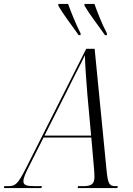

<svg xmlns="http://www.w3.org/2000/svg" viewBox="-78 -964 682 984"><path d="M325 -784H335V-793C310 -842 285 -904 271 -944H221V-935C250 -884 289 -836 325 -784ZM460 -784H470V-793C444 -842 420 -904 406 -944H355V-935C385 -884 424 -836 460 -784ZM-58 0H134L137 -10H101C58 -10 42 -15 42 -35C42 -52 53 -76 66 -102L145 -259H390L404 -98C405 -85 406 -71 406 -58C406 -20 390 -10 348 -10H322L320 0H523L526 -10H515C482 -10 475 -21 468 -93L407 -714H364L55 -102C12 -18 1 -10 -39 -10H-56ZM264 -495C311 -591 334 -632 357 -681C358 -632 365 -536 370 -477L389 -269H150Z"/></svg>

Font: Noto Serif Display Condensed Light
Style: Italic
Weight: 300
Width: 3
Italic angle: -12°
Designer: Monotype Design Team
Foundry: Monotype Imaging Inc.
Version: Version 2.009